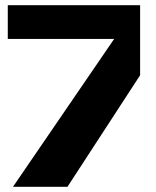

<svg xmlns="http://www.w3.org/2000/svg" viewBox="-20 -720 600 740"><path d="M520 -700V-430L240 0H30L420 -570H10V-700Z"/></svg>

Font: Fivo Sans Modern Heavy
Style: Regular
Weight: 900
Designer: Alexander Slobzheninov
Foundry: Alexander Slobzheninov
Version: 1.0